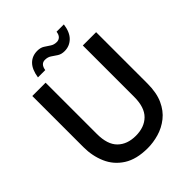

<svg xmlns="http://www.w3.org/2000/svg" viewBox="-243 -1006 1153 1153"><g transform="rotate(-45 333.5 -429.5)"><path d="M332 12Q237 12 177.5 -26Q118 -64 90.5 -127.5Q63 -191 63 -265V-700H176V-264Q176 -175 218.5 -133Q261 -91 334 -91Q407 -91 449.5 -133Q492 -175 492 -264V-700H605V-265Q605 -186 581 -133Q557 -80 516.5 -48Q476 -16 427.5 -2Q379 12 332 12ZM391 -753Q364 -753 345.5 -765Q327 -777 310.5 -788.5Q294 -800 270 -800Q235 -800 228 -755H166Q175 -814 203.5 -842.5Q232 -871 276 -871Q303 -871 321 -859.5Q339 -848 356 -836.5Q373 -825 396 -825Q413 -825 424.5 -836Q436 -847 439 -870H501Q493 -811 463 -782Q433 -753 391 -753Z"/></g></svg>

Font: Rethink Sans SemiBold
Style: Regular
Weight: 600
Designer: The Rethink Sans project authors (Hans Thiessen). DM Sans designed by Colophon Foundry.
Foundry: Rethink Communications LLC
Version: Version 1.001